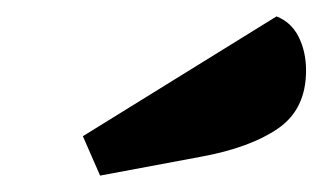

<svg xmlns="http://www.w3.org/2000/svg" viewBox="-20 -796 393 234"><path d="M353 -710Q353 -663 319 -639.5Q285 -616 225 -605L102 -582L81 -630L317 -776Q335 -769 344 -751Q353 -733 353 -710Z"/></svg>

Font: Sansita ExtraBold Italic
Style: Regular
Weight: 800
Italic angle: -11°
Designer: Pablo Cosgaya
Foundry: Omnibus-Type
Version: Version 1.006